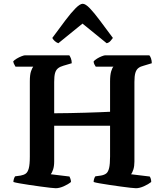

<svg xmlns="http://www.w3.org/2000/svg" viewBox="-20 -997 875 1017"><path d="M275 0Q268 0 246 -2.5Q224 -5 194.5 -9Q165 -13 135 -17.5Q105 -22 82.5 -26Q60 -30 51 -33Q51 -42 54 -50.5Q57 -59 60 -63L89 -67Q106 -70 116.5 -77.5Q127 -85 132.5 -105.5Q138 -126 138 -168V-566Q138 -602 144.5 -620Q151 -638 156 -644H62Q60 -649 56 -655Q52 -661 50 -672Q56 -679 68.5 -686.5Q81 -694 94 -699Q107 -704 112 -704H347Q351 -699 355.5 -688Q360 -677 360 -662L316 -649Q298 -644 287 -635Q276 -626 271.5 -609.5Q267 -593 267 -563V-397Q306 -397 348.5 -398Q391 -399 431.5 -400Q472 -401 506 -402.5Q540 -404 563 -405V-566Q563 -600 569 -619.5Q575 -639 581 -644H487Q484 -649 480 -656Q476 -663 476 -672Q482 -679 494 -686.5Q506 -694 519 -699Q532 -704 537 -704H771Q776 -699 780 -687.5Q784 -676 784 -662L741 -649Q724 -645 713 -636.5Q702 -628 697 -611Q692 -594 692 -563V-141Q692 -117 686.5 -99.5Q681 -82 674 -74L773 -62Q775 -60 778 -52Q781 -44 781 -33Q766 -21 742.5 -10.5Q719 0 700 0Q693 0 670.5 -2.5Q648 -5 619 -9Q590 -13 560 -17.5Q530 -22 507 -26Q484 -30 476 -33Q476 -43 479 -51Q482 -59 485 -63L514 -67Q532 -70 542.5 -78Q553 -86 558 -107Q563 -128 563 -168V-331H267V-141Q267 -116 261 -98.5Q255 -81 249 -74L348 -62Q350 -59 353 -50Q356 -41 356 -33Q340 -20 317 -10Q294 0 275 0ZM289 -768Q278 -772 269.5 -780Q261 -788 257 -796Q296 -849 326.5 -889.5Q357 -930 380.5 -953.5Q404 -977 418 -977Q433 -977 456 -953Q479 -929 509.5 -888Q540 -847 578 -796Q574 -791 566 -781Q558 -771 545 -768L417 -872Z"/></svg>

Font: Texturina Medium 12pt SemiBold
Style: Regular
Weight: 600
Version: Version 1.002